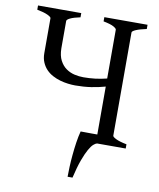

<svg xmlns="http://www.w3.org/2000/svg" viewBox="-88 -684 779 940"><g transform="rotate(10 301.5 -214.5)"><path d="M239.3 -615.2V-594.2Q206.1 -587.4 189.7 -579.3Q173.3 -571.3 173.3 -564.5V-428.2Q173.8 -391.6 186.3 -368.2Q198.7 -344.7 217.8 -331.3Q236.8 -317.9 259.5 -312.7Q282.2 -307.6 303.7 -307.6Q333.5 -307.6 362.1 -311Q390.6 -314.5 419.9 -321.8V-564.5Q419.9 -570.3 404.8 -578.9Q389.6 -587.4 354 -594.2V-615.2H568.8V-594.2Q535.6 -587.4 516.8 -579.3Q498 -571.3 498 -564.5V-51.3Q498 -45.4 515.9 -36.6Q533.7 -27.8 568.8 -21V0H426.3Q418.9 1.5 408.9 10.3Q398.9 19 387.2 39.8Q375.5 60.5 362.5 95.7Q349.6 130.9 336.9 185.5H312.5Q312.5 165 313.7 136.2Q314.9 107.4 317.9 75.9Q320.8 44.4 325.4 13.2Q330.1 -18.1 336.9 -43.9H347.7Q356.4 -43.9 368.4 -43.7Q380.4 -43.5 394 -43.5H419.9V-281.7Q387.7 -272.5 350.3 -266.8Q313 -261.2 271.5 -261.2Q254.4 -261.2 234.9 -263.7Q215.3 -266.1 195.8 -271.7Q176.3 -277.3 158.2 -286.9Q140.1 -296.4 126.2 -310.8Q112.3 -325.2 103.8 -345Q95.2 -364.7 95.2 -390.6V-564.5Q95.2 -570.3 77.4 -578.9Q59.6 -587.4 24.4 -594.2V-615.2Z"/></g></svg>

Font: Noto Serif Devanagari
Style: Regular
Weight: 400
Designer: Monotype Design Team
Foundry: Monotype Imaging Inc.
Version: Version 1.01